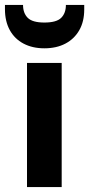

<svg xmlns="http://www.w3.org/2000/svg" viewBox="-44 -755 360 775"><path d="M65 0V-501H205V0ZM135 -560Q87 -560 51 -579Q15 -598 -4.5 -633.5Q-24 -669 -24 -718V-735H49Q49 -702 68 -683Q87 -664 135 -664Q184 -664 203 -683Q222 -702 222 -735H296V-717Q296 -668 276 -633Q256 -598 220 -579Q184 -560 135 -560Z"/></svg>

Font: DM Sans 17pt ExtraBold
Style: Regular
Weight: 800
Version: Version 4.004;gftools[0.9.30]